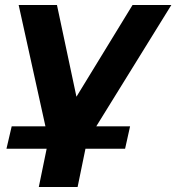

<svg xmlns="http://www.w3.org/2000/svg" viewBox="-20 -558 709 772"><path d="M6 40 27 -50H503L483 40ZM346 -69 292 194H136L190 -69ZM187 60 55 -538H209L308 -72H228L513 -538H669L299 60Z"/></svg>

Font: MOST Montserrat
Style: Bold Italic
Weight: 700
Italic angle: -11.3°
Designer: Julieta Ulanovsky
Foundry: Julieta Ulanovsky
Version: Version 8.000;March 11, 2024;FontCreator 15.0.0.2926 64-bit